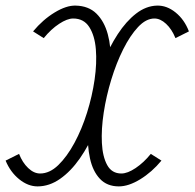

<svg xmlns="http://www.w3.org/2000/svg" viewBox="-47 -652 694 685"><path d="M627 -540 579 -516Q566 -548 545.5 -567Q525 -586 504 -586Q474 -586 445.5 -555.5Q417 -525 392.5 -476Q368 -427 350 -368Q332 -309 323 -250Q314 -191 316.5 -142Q319 -93 335.5 -63Q352 -33 386 -33Q408 -33 437 -52.5Q466 -72 491 -103L529 -79Q495 -38 453.5 -12.5Q412 13 377 13Q335 13 309.5 -14Q284 -41 274 -87Q264 -133 266.5 -190Q269 -247 283 -308Q297 -369 320 -426.5Q343 -484 373 -530Q403 -576 438.5 -603.5Q474 -631 513 -632Q548 -633 579.5 -607.5Q611 -582 627 -540ZM71 -540Q106 -582 148 -607.5Q190 -633 223 -632Q269 -631 297 -603.5Q325 -576 337.5 -530Q350 -484 348 -426.5Q346 -369 332 -308Q318 -247 294 -190Q270 -133 238 -87Q206 -41 167.5 -14Q129 13 87 13Q53 13 21.5 -12.5Q-10 -38 -27 -79L21 -103Q33 -72 53.5 -52.5Q74 -33 96 -33Q130 -33 161 -63Q192 -93 218.5 -142Q245 -191 263.5 -250Q282 -309 290.5 -368Q299 -427 295 -476Q291 -525 271.5 -555.5Q252 -586 214 -586Q193 -586 164 -567Q135 -548 109 -516Z"/></svg>

Font: Victor Mono Thin
Style: Italic
Weight: 100
Italic angle: -12°
Monospace: yes
Designer: Rune Bjørnerås
Version: Version 1.561;gftools[0.9.30]